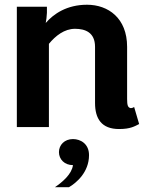

<svg xmlns="http://www.w3.org/2000/svg" viewBox="-20 -528 615 798"><path d="M283.3 50C248.3 50 225 74.2 225 104.2C225 134.2 248.3 158.3 283.3 158.3C278.3 195.8 240 228.3 208.3 250H266.7C296.7 232.5 350 188.3 350 116.7C350 70 315 50 283.3 50ZM183.3 0V-345.8C210.8 -379.2 247.5 -408.3 291.7 -408.3C334.2 -408.3 375 -393.3 375 -333.3V-100C375 -35 401.7 8.3 475 8.3C522.5 8.3 540 -3.3 558.3 -12.5L537.5 -83.3C537.5 -83.3 528.3 -76.7 520.8 -79.2C511.7 -82.5 508.3 -90 508.3 -116.7V-333.3C508.3 -453.3 429.2 -508.3 341.7 -508.3C257.5 -508.3 202.5 -470 170 -432.5C172.5 -444.2 174.2 -458.3 175 -475V-500H50V0Z"/></svg>

Font: BoonHome
Style: Bold
Weight: 700
Designer: Sungsit Sawaiwan
Foundry: Sungsit Sawaiwan
Version: Version 0.2